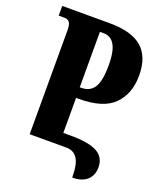

<svg xmlns="http://www.w3.org/2000/svg" viewBox="-156 -806 852 1041"><g transform="rotate(20 270.5 -286.0)"><path d="M305 0H92V-599Q92 -635 81.5 -646.5Q71 -658 55 -658H20V-714H293Q421 -714 481 -661.5Q541 -609 541 -501Q541 -397 479.5 -334Q418 -271 276 -271H261V-69H304Q407 -69 455.5 -43Q504 -17 504 42Q504 88 474.5 115Q445 142 389 142Q389 64 367 32Q345 0 305 0ZM268 -332Q320 -332 343.5 -370.5Q367 -409 367 -497Q367 -576 345.5 -614Q324 -652 280 -652H260V-332Z"/></g></svg>

Font: Noto Serif Georgian Black Cond
Style: Regular
Weight: 900
Width: 3
Designer: Monotype Design team
Foundry: Monotype Imaging Inc.
Version: Version 1.000